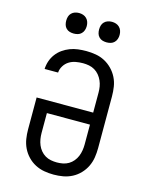

<svg xmlns="http://www.w3.org/2000/svg" viewBox="-138 -1034 876 1128"><g transform="rotate(15 300.0 -470.0)"><path d="M300 8Q271 8 242.5 3Q214 -2 188 -15.5Q162 -29 141.5 -50.5Q121 -72 108.5 -98Q96 -124 91.5 -152.5Q87 -181 87 -210V-404H431V-525Q431 -544 428 -562Q425 -580 417.5 -597Q410 -614 398 -628.5Q386 -643 370 -652.5Q354 -662 335.5 -665.5Q317 -669 299 -669Q277 -669 255 -665Q233 -661 214.5 -649.5Q196 -638 184 -618.5Q172 -599 171 -578H89Q90 -603 98 -626.5Q106 -650 121 -670Q136 -690 156.5 -704.5Q177 -719 200.5 -728Q224 -737 249 -740Q274 -743 299 -743Q328 -743 357 -738Q386 -733 411.5 -719.5Q437 -706 457.5 -685Q478 -664 491 -638Q504 -612 508.5 -583Q513 -554 513 -525V-210Q513 -181 508.5 -152.5Q504 -124 491.5 -98Q479 -72 458.5 -50.5Q438 -29 412 -15.5Q386 -2 357.5 3Q329 8 300 8ZM300 -66Q318 -66 336.5 -69.5Q355 -73 371 -82.5Q387 -92 399 -106.5Q411 -121 418 -138Q425 -155 428 -173.5Q431 -192 431 -210V-331H169V-210Q169 -192 172 -173.5Q175 -155 182 -138Q189 -121 201 -106.5Q213 -92 229 -82.5Q245 -73 263.5 -69.5Q282 -66 300 -66ZM400 -823Q387 -823 375 -826.5Q363 -830 354 -839Q345 -848 341.5 -860Q338 -872 338 -885Q338 -898 341.5 -910Q345 -922 354 -931Q363 -940 375 -944Q387 -948 400 -948Q413 -948 425 -944Q437 -940 446 -931Q455 -922 459 -910Q463 -898 463 -885Q463 -872 459 -860Q455 -848 446 -839Q437 -830 425 -826.5Q413 -823 400 -823ZM200 -823Q187 -823 175 -826.5Q163 -830 154 -839Q145 -848 141.5 -860Q138 -872 138 -885Q138 -898 141.5 -910Q145 -922 154 -931Q163 -940 175 -944Q187 -948 200 -948Q213 -948 225 -944Q237 -940 246 -931Q255 -922 259 -910Q263 -898 263 -885Q263 -872 259 -860Q255 -848 246 -839Q237 -830 225 -826.5Q213 -823 200 -823Z"/></g></svg>

Font: Iosevka Slab Extended
Style: Regular
Weight: 400
Width: 7
Monospace: yes
Designer: Belleve Invis
Foundry: Belleve Invis
Version: Version 11.1.1; ttfautohint (v1.8.3)